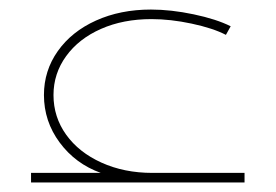

<svg xmlns="http://www.w3.org/2000/svg" viewBox="-20 -382 577 402"><path d="M492 -20V0H45V-20H191Q138 -39 105 -83.5Q72 -128 72 -183Q72 -234 101 -275Q130 -316 181 -339Q232 -362 296 -362Q338 -362 385.5 -352Q433 -342 463 -327L453 -309Q426 -323 381.5 -332.5Q337 -342 297 -342Q238 -342 191.5 -321.5Q145 -301 118.5 -264.5Q92 -228 92 -183Q92 -137 118.5 -100Q145 -63 192.5 -41.5Q240 -20 299 -20Z"/></svg>

Font: Montserrat-Arabic Thin
Style: Regular
Weight: 250
Designer: Mohamed Gaber
Foundry: Kief Type Foundry
Version: Version 5.008